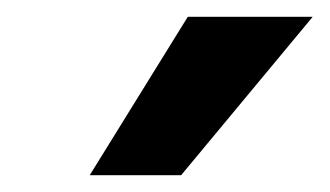

<svg xmlns="http://www.w3.org/2000/svg" viewBox="-20 -748 393 229"><path d="M204 -728H353L196 -539H87Z"/></svg>

Font: Niramit
Style: Bold Italic
Weight: 700
Italic angle: -10°
Designer: Katatrad Aksorn Co.,Ltd.
Foundry: Cadson Demak Co.,Ltd.
Version: Version 1.001; ttfautohint (v1.6)